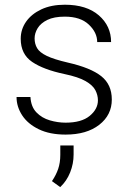

<svg xmlns="http://www.w3.org/2000/svg" viewBox="-20 -558 547 810"><path d="M393.1 -134.8Q393.1 -156.7 382.3 -177.5Q371.6 -198.2 341.1 -215.8Q310.5 -233.4 252 -245.6Q163.6 -264.2 115.5 -296.9Q67.4 -329.6 67.4 -394.5Q67.4 -434.1 90.1 -466.6Q112.8 -499 154.5 -518.6Q196.3 -538.1 253.4 -538.1Q345.2 -538.1 397 -493.2Q448.7 -448.2 448.7 -380.4H390.1Q390.1 -420.9 354.7 -454.3Q319.3 -487.8 253.4 -487.8Q208 -487.8 179.9 -474.1Q151.9 -460.4 138.9 -439.2Q126 -418 126 -396Q126 -373 136.5 -355Q147 -336.9 177.2 -322.3Q207.5 -307.6 266.6 -293.9Q362.8 -272 407.2 -236.6Q451.7 -201.2 451.7 -138.2Q451.7 -72.8 398.7 -31.5Q345.7 9.8 256.8 9.8Q189.9 9.8 143.6 -12.7Q97.2 -35.2 73.5 -71.5Q49.8 -107.9 49.8 -148.9H108.4Q110.8 -107.4 133.8 -83.7Q156.7 -60.1 190.2 -50.3Q223.6 -40.5 256.8 -40.5Q323.7 -40.5 358.4 -69.1Q393.1 -97.7 393.1 -134.8ZM290.5 55.7V94.2Q290.5 132.8 275.9 169.4Q261.2 206.1 233.9 231.4L199.2 206.1Q216.8 180.2 225.6 154.1Q234.4 127.9 234.4 95.2V55.7Z"/></svg>

Font: Vazirmatn RD UI FD ExtraLight
Style: Regular
Weight: 200
Designer: Saber Rastikerdar
Foundry: Saber Rastikerdar
Version: Version 33.003